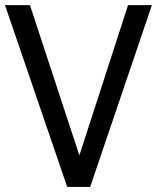

<svg xmlns="http://www.w3.org/2000/svg" viewBox="-25 -735 618 755"><path d="M239.3 0 -5.4 -714.8H92.8L287.1 -124L478.5 -714.8H572.3L329.6 0Z"/></svg>

Font: Pontano Sans Medium
Style: Regular
Weight: 500
Designer: Vernon Adams
Foundry: Vernon Adams
Version: Version 2.001